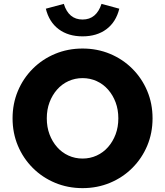

<svg xmlns="http://www.w3.org/2000/svg" viewBox="-20 -962 854 993"><path d="M407 11Q331 11 265 -16.5Q199 -44 149.5 -93.5Q100 -143 72.5 -208.5Q45 -274 45 -350Q45 -426 72.5 -491.5Q100 -557 149.5 -606.5Q199 -656 265 -683.5Q331 -711 407 -711Q483 -711 549 -683.5Q615 -656 664.5 -606.5Q714 -557 741.5 -491.5Q769 -426 769 -350Q769 -274 741.5 -208.5Q714 -143 664.5 -93.5Q615 -44 549 -16.5Q483 11 407 11ZM407 -142Q446 -142 480 -157.5Q514 -173 539 -201.5Q564 -230 578 -267.5Q592 -305 592 -350Q592 -395 578 -432.5Q564 -470 539 -498.5Q514 -527 480 -542.5Q446 -558 407 -558Q368 -558 334 -542.5Q300 -527 275 -498.5Q250 -470 236 -432.5Q222 -395 222 -350Q222 -305 236 -267.5Q250 -230 275 -201.5Q300 -173 334 -157.5Q368 -142 407 -142ZM407 -774Q333 -774 283.5 -811Q234 -848 217 -917L310 -942Q335 -861 407 -861Q443 -861 467.5 -881.5Q492 -902 505 -942L597 -917Q580 -848 530.5 -811Q481 -774 407 -774Z"/></svg>

Font: Red Hat Text
Style: Bold
Weight: 700
Designer: Pentagram, MCKL
Foundry: MCKL
Version: Version 1.030